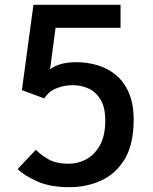

<svg xmlns="http://www.w3.org/2000/svg" viewBox="-20 -765 636 798"><path d="M269 13Q189 13 135 -11Q81 -35 53.5 -62.5L129 -142.5Q148.5 -122 180.8 -103.2Q213 -84.5 266.5 -84.5Q304 -84.5 338.5 -103Q373 -121.5 395.2 -161Q417.5 -200.5 417.5 -264Q417.5 -318.5 398.2 -350.8Q379 -383 348.2 -397Q317.5 -411 282 -411Q247.5 -411 215 -398.2Q182.5 -385.5 164 -356L71 -390.5L119 -745H481V-649.5H211L188 -476.5Q203 -489.5 230.5 -498Q258 -506.5 298 -506.5Q342.5 -506.5 385 -494Q427.5 -481.5 461.5 -453.5Q495.5 -425.5 515.5 -379.5Q535.5 -333.5 535.5 -267.5Q535.5 -165.5 498.5 -104Q461.5 -42.5 400.8 -14.8Q340 13 269 13Z"/></svg>

Font: Junction SemiBold
Style: Regular
Weight: 600
Designer: Caroline Hadilaksono
Foundry: Caroline Hadilaksono, Tyler Finck, The League of Moveable Type
Version: Version 2.000; ttfautohint (v1.8.3)